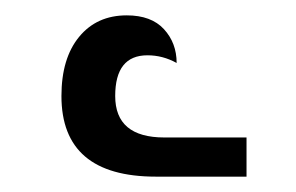

<svg xmlns="http://www.w3.org/2000/svg" viewBox="-20 -837 386 250"><path d="M301 -607H183Q60 -607 60 -712Q60 -761 83 -789Q106 -817 145 -817Q177 -817 193.5 -799Q210 -781 210 -755Q192 -765 172 -765Q130 -765 130 -712Q130 -658 194 -658H301Z"/></svg>

Font: Noto Serif Armenian Condensed Regular
Style: Regular
Weight: 400
Width: 3
Designer: Monotype Design Team
Foundry: Monotype Imaging Inc.
Version: Version 1.900